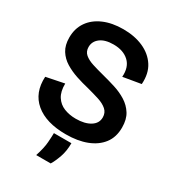

<svg xmlns="http://www.w3.org/2000/svg" viewBox="-208 -787 992 1102"><g transform="rotate(30 288.5 -236.0)"><path d="M295 14Q164 14 93 -45.5Q22 -105 28 -213L147 -237Q146 -184 166.5 -152Q187 -120 222 -106Q257 -92 300 -92Q359 -92 395 -114.5Q431 -137 431 -176Q431 -207 409.5 -226Q388 -245 352 -256.5Q316 -268 274 -279Q231 -289 189 -303Q147 -317 112 -338.5Q77 -360 56 -393.5Q35 -427 35 -478Q35 -538 65.5 -582Q96 -626 151.5 -650Q207 -674 281 -674Q356 -674 413.5 -648.5Q471 -623 502.5 -574.5Q534 -526 529 -454L411 -434Q416 -500 378.5 -535Q341 -570 276 -570Q220 -570 189 -546.5Q158 -523 158 -486Q158 -456 178.5 -438.5Q199 -421 233.5 -410Q268 -399 311 -388Q354 -377 397 -363.5Q440 -350 476 -327.5Q512 -305 534 -270Q556 -235 556 -181Q556 -117 523 -74Q490 -31 431.5 -8.5Q373 14 295 14ZM208 202Q227 144 230 103.5Q233 63 233 42H349Q349 94 334.5 135Q320 176 304 202Z"/></g></svg>

Font: Bricolage Grotesque 96pt SemiBold
Style: Regular
Weight: 600
Designer: Mathieu Triay
Foundry: Atelier Triay
Version: Version 1.001; ttfautohint (v1.8.4.7-5d5b);gftools[0.9.33.de